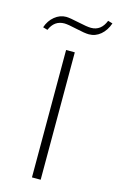

<svg xmlns="http://www.w3.org/2000/svg" viewBox="-143 -906 588 958"><g transform="rotate(15 150.5 -426.5)"><path d="M10 -731 -14 -738Q-2 -774 25 -796Q52 -818 84 -818Q102 -818 149.5 -807.5Q197 -797 217 -797Q269 -797 291 -853L315 -846Q302 -808 275.5 -785.5Q249 -763 215 -763Q194 -763 148 -773.5Q102 -784 84 -784Q32 -784 10 -731ZM126 0V-658H171V0Z"/></g></svg>

Font: EauTestInfant Light
Style: Regular
Weight: 300
Designer: Christian Thalmann (Catharsis Fonts)
Version: Version 0.001;PS 000.001;hotconv 1.0.88;makeotf.lib2.5.64775